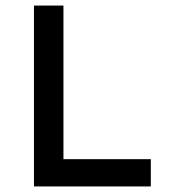

<svg xmlns="http://www.w3.org/2000/svg" viewBox="-20 -670 620 690"><path d="M102 0V-650H208V-98H522V0Z"/></svg>

Font: Sometype Mono SemiBold
Style: Regular
Weight: 600
Designer: Ryoichi Tsunekawa
Foundry: Dharma Type
Version: Version 1.001